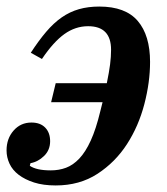

<svg xmlns="http://www.w3.org/2000/svg" viewBox="-21 -554 511 586"><path d="M149 12Q111 12 83 3Q55 -6 36 -20.5Q17 -35 8 -54.5Q-1 -74 -1 -95Q-1 -131 20.5 -155.5Q42 -180 75 -180Q102 -180 117 -164.5Q132 -149 132 -123Q132 -96 113.5 -78Q95 -60 72 -56L70 -48Q90 -34 134 -34Q159 -34 180.5 -42Q202 -50 221 -70Q240 -90 256 -125Q272 -160 285 -214L292 -242H135L149 -300H305Q312 -334 315 -357.5Q318 -381 318 -402Q318 -474 248 -474Q209 -474 175.5 -450Q142 -426 107 -374L73 -393Q97 -430 120 -457Q143 -484 167.5 -501Q192 -518 220 -526Q248 -534 282 -534Q362 -534 399.5 -490Q437 -446 437 -365Q437 -303 419.5 -236Q402 -169 366.5 -114Q331 -59 276.5 -23.5Q222 12 149 12Z"/></svg>

Font: IBM Plex Serif SmBld
Style: Italic
Weight: 600
Italic angle: -14°
Designer: Mike Abbink, Paul van der Laan, Pieter van Rosmalen
Foundry: Bold Monday
Version: Version 3.001